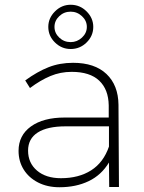

<svg xmlns="http://www.w3.org/2000/svg" viewBox="-20 -786 607 807"><path d="M439 0 438 -103Q406 -50 352.5 -24.5Q299 1 230 1Q179 1 140 -19Q101 -39 79.5 -73.5Q58 -108 58 -152Q58 -217 110 -254.5Q162 -292 252 -292H437V-343Q436 -410 397 -447Q358 -484 281 -484Q234 -484 192 -466.5Q150 -449 106 -416L86 -448Q137 -485 184 -503.5Q231 -522 287 -522Q378 -522 427.5 -475Q477 -428 478 -346L480 0ZM438 -170V-255H256Q179 -255 138.5 -229Q98 -203 98 -153Q98 -101 135.5 -69Q173 -37 236 -37Q311 -37 363 -70Q415 -103 438 -170ZM372 -673Q372 -635 344 -607.5Q316 -580 277 -580Q239 -580 211 -607.5Q183 -635 183 -673Q183 -710 211 -738Q239 -766 277 -766Q316 -766 344 -738Q372 -710 372 -673ZM209 -673Q209 -647 229 -628Q249 -609 277 -609Q304 -609 324.5 -628Q345 -647 345 -673Q345 -699 324.5 -718Q304 -737 277 -737Q249 -737 229 -718Q209 -699 209 -673Z"/></svg>

Font: Montserrat arm2 ExtraLight
Style: Regular
Weight: 275
Designer: Julieta Ulanovsky
Foundry: Julieta Ulanovsky
Version: Version 6.000